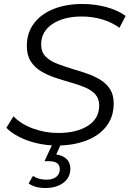

<svg xmlns="http://www.w3.org/2000/svg" viewBox="-20 -726 655 966"><path d="M266 6Q214 6 165 -5.5Q116 -17 76 -37.5Q36 -58 12 -83L48 -141Q83 -103 144.5 -80Q206 -57 273 -57Q365 -57 422 -93Q479 -129 479 -195Q479 -230 459.5 -251.5Q440 -273 407.5 -286.5Q375 -300 336 -311Q297 -322 258 -335Q219 -348 186.5 -367.5Q154 -387 134.5 -417.5Q115 -448 115 -495Q115 -561 151 -608.5Q187 -656 250 -681Q313 -706 395 -706Q457 -706 514.5 -690.5Q572 -675 612 -646L581 -586Q543 -614 494 -628.5Q445 -643 391 -643Q300 -643 243.5 -605Q187 -567 187 -502Q187 -464 210 -441Q233 -418 271 -404Q309 -390 351 -377Q387 -367 423 -354Q459 -341 488 -322.5Q517 -304 534.5 -276Q552 -248 552 -205Q552 -138 515 -90.5Q478 -43 413.5 -18.5Q349 6 266 6ZM208 220Q156 220 124 197L146 159Q174 178 213 178Q246 178 263.5 163.5Q281 149 281 125Q281 85 226 85H204L246 -6H289L263 51Q297 56 315.5 74.5Q334 93 334 122Q334 167 299 193.5Q264 220 208 220Z"/></svg>

Font: Montserrat
Style: Italic
Weight: 400
Italic angle: -11.3°
Designer: Julieta Ulanovsky
Foundry: Julieta Ulanovsky
Version: Version 9.000; ttfautohint (v1.8.4.7-5d5b)